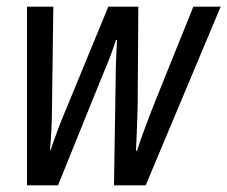

<svg xmlns="http://www.w3.org/2000/svg" viewBox="-20 -556 682 576"><path d="M61 0H154L290 -336C307 -375 317 -403 328 -436H331C329 -394 327 -358 327 -319L322 0H417L642 -536H560L446 -253C425 -200 406 -150 391 -104H388C390 -147 392 -198 393 -238L395 -536H305L176 -223C162 -191 144 -142 132 -106H130C133 -142 136 -186 136 -236L140 -536H61Z"/></svg>

Font: Noto Sans Condensed
Style: Italic
Weight: 400
Width: 3
Italic angle: -12°
Designer: Monotype Design Team
Foundry: Monotype Imaging Inc.
Version: Version 2.013